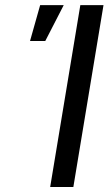

<svg xmlns="http://www.w3.org/2000/svg" viewBox="-20 -748 447 768"><path d="M394 -727.5 273.4 0H180.7L301.3 -727.5ZM100.1 -584 140.6 -727.5H234.9L161.1 -584Z"/></svg>

Font: Inter Variable
Style: Italic
Weight: 400
Italic angle: -9.39999°
Designer: Rasmus Andersson
Foundry: rsms
Version: Version 4.001;git-9221beed3